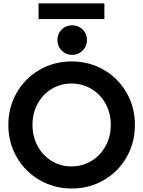

<svg xmlns="http://www.w3.org/2000/svg" viewBox="-20 -1083 829 1111"><path d="M28.3 -360.4Q28.3 -462.4 76.7 -546.4Q125 -630.4 209 -679Q293 -727.5 394.5 -727.5Q496.6 -727.5 580.6 -679Q664.6 -630.4 712.6 -546.4Q760.7 -462.4 760.7 -360.4Q760.7 -257.8 712.6 -173.6Q664.6 -89.4 580.8 -40.8Q497.1 7.8 395.5 7.8Q293.9 7.8 209.7 -40.8Q125.5 -89.4 76.9 -173.6Q28.3 -257.8 28.3 -360.4ZM621.1 -360.4Q621.1 -428.2 591.1 -482.9Q561 -537.6 508.8 -568.6Q456.5 -599.6 393.6 -599.6Q331.1 -599.6 279.3 -568.6Q227.5 -537.6 197.8 -482.7Q168 -427.7 168 -360.4Q168 -293.5 197.5 -238.3Q227.1 -183.1 278.8 -151.6Q330.6 -120.1 393.6 -120.1Q457 -120.1 509.3 -151.9Q561.5 -183.6 591.3 -238.5Q621.1 -293.5 621.1 -360.4ZM312.5 -851.6Q312.5 -875 323.5 -894.5Q334.5 -914.1 354.2 -925.3Q374 -936.5 398.4 -936.5Q421.4 -936.5 440.9 -925.3Q460.4 -914.1 471.9 -894.5Q483.4 -875 483.4 -851.6Q483.4 -827.6 471.9 -808.1Q460.4 -788.6 440.9 -777.1Q421.4 -765.6 398.4 -765.6Q374 -765.6 354.2 -777.1Q334.5 -788.6 323.5 -808.1Q312.5 -827.6 312.5 -851.6ZM203.1 -1063.5H584V-972.7H203.1Z"/></svg>

Font: Reddit Sans Vanilla
Style: Bold
Weight: 700
Designer: Stephen Hutchings
Foundry: Reddit
Version: Version 1.013